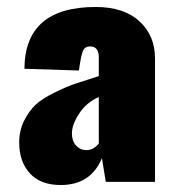

<svg xmlns="http://www.w3.org/2000/svg" viewBox="-20 -841 499 550"><path d="M154 -311Q96 -311 65.5 -344.5Q35 -378 35 -433Q35 -467 49 -495Q63 -523 81.5 -540.5Q100 -558 135.5 -575.5Q171 -593 195 -601Q219 -609 263 -623V-677Q263 -708 238 -708Q223 -708 217.5 -695Q212 -682 206 -639L50 -644Q51 -821 254 -821Q335 -821 379.5 -780Q424 -739 424 -674V-320H283L272 -388Q240 -311 154 -311ZM227 -411Q248 -411 263 -430V-563Q228 -548 207 -516Q186 -484 186 -459Q186 -437 198 -424Q210 -411 227 -411Z"/></svg>

Font: Oswald Heavy
Style: Regular
Weight: 400
Designer: Vernon Adams
Foundry: Vernon Adams
Version: Version 4.101